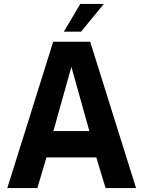

<svg xmlns="http://www.w3.org/2000/svg" viewBox="-20 -951 725 971"><path d="M17 0 249 -740H436L668 0H514L467 -155H215L169 0ZM250 -288H432L341 -613ZM303 -791 386 -931H505L390 -791Z"/></svg>

Font: Exo Thin
Style: Bold
Weight: 700
Version: Version 2.000